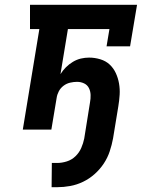

<svg xmlns="http://www.w3.org/2000/svg" viewBox="-20 -540 640 800"><path d="M195 240 196 139H218Q238 139 258.5 132.5Q279 126 294.5 111Q310 96 318.5 76.5Q327 57 331 37L355 -113Q358 -129 357.5 -144.5Q357 -160 350.5 -173Q344 -186 330.5 -192.5Q317 -199 301 -199Q287 -199 272 -195.5Q257 -192 244.5 -182.5Q232 -173 225 -159.5Q218 -146 216 -132L194 0H75L144 -419H105V-520H551L522 -347H424L436 -419H263L232 -231Q241 -246 254.5 -259.5Q268 -273 284 -282.5Q300 -292 317 -296Q334 -300 351 -300Q375 -300 398 -293Q421 -286 437 -271Q453 -256 462.5 -235.5Q472 -215 476 -192Q480 -169 478.5 -145Q477 -121 473 -97L451 37Q446 64 437 91Q428 118 412 142Q396 166 374 185.5Q352 205 326 217.5Q300 230 272.5 235Q245 240 218 240Z"/></svg>

Font: Iosevka HT Extended
Style: Bold Italic
Weight: 700
Width: 7
Italic angle: -9°
Monospace: yes
Designer: Belleve Invis
Foundry: Belleve Invis
Version: Version 32.3.0; ttfautohint (v1.8.4)